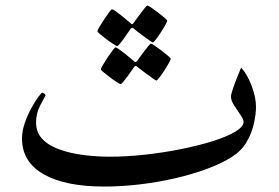

<svg xmlns="http://www.w3.org/2000/svg" viewBox="-20 -647 1007 694"><path d="M905.3 -261.2Q905.3 -234.4 897.7 -200.2Q890.1 -166 871.6 -134Q853 -102.1 819.3 -80.6Q782.2 -56.6 729 -36.9Q675.8 -17.1 613.3 -2.7Q550.8 11.7 485.1 19.5Q419.4 27.3 356.9 27.3Q215.3 27.3 137.5 -17.3Q59.6 -62 59.6 -146Q59.6 -173.3 69.6 -202.4Q79.6 -231.4 93.3 -256.3Q106.9 -281.2 118.4 -296.6Q129.9 -312 132.8 -312Q135.3 -312 139.9 -308.8Q144.5 -305.7 144.5 -301.8Q138.2 -291 124.3 -263.9Q110.4 -236.8 110.4 -204.1Q110.4 -167.5 134 -143.6Q157.7 -119.6 197 -106Q236.3 -92.3 283.4 -86.4Q330.6 -80.6 377.4 -80.6Q437.5 -80.6 503.9 -87.9Q570.3 -95.2 633.8 -107.9Q697.3 -120.6 748.5 -136.7Q799.8 -152.8 830.1 -170.9Q860.4 -189 860.4 -206.5Q860.4 -215.8 849.1 -231.9Q837.9 -248 826.4 -265.9Q814.9 -283.7 814.9 -297.4Q814.9 -306.6 822.8 -329.1Q830.6 -351.6 839.6 -373.5Q848.6 -395.5 851.6 -402.8Q874 -378.4 889.6 -336.7Q905.3 -294.9 905.3 -261.2ZM584.5 -572.3Q584.5 -569.3 577.6 -556.9Q570.8 -544.4 561.3 -529.8Q551.8 -515.1 543.5 -504.4Q535.2 -493.7 532.2 -493.7Q530.3 -493.7 520 -501Q509.8 -508.3 496.8 -517.8Q483.9 -527.3 474.1 -534.9Q464.4 -542.5 463.9 -543.5Q460 -546.4 457.5 -546.4Q455.1 -546.4 452.1 -542.5Q451.7 -542 445.1 -532.5Q438.5 -522.9 429.9 -510.7Q421.4 -498.5 413.8 -489.5Q406.2 -480.5 403.3 -480.5Q401.4 -480.5 390.1 -487.5Q378.9 -494.6 365.5 -504.6Q352.1 -514.6 342 -523.2Q332 -531.7 332 -534.2Q332 -537.6 339.4 -549.8Q346.7 -562 356.4 -576.9Q366.2 -591.8 374.3 -602.5Q382.3 -613.3 384.3 -613.3Q388.2 -613.3 398.4 -606.2Q408.7 -599.1 420.4 -589.6Q432.1 -580.1 440.9 -572.5Q449.7 -564.9 450.7 -564.5Q455.1 -559.6 457 -559.6Q460.4 -559.6 464.4 -565.9Q464.8 -566.9 471.7 -576.2Q478.5 -585.4 487.3 -597.4Q496.1 -609.4 503.4 -618.2Q510.7 -627 512.7 -627Q515.6 -627 526.9 -619.4Q538.1 -611.8 551.5 -601.6Q564.9 -591.3 574.7 -582.8Q584.5 -574.2 584.5 -572.3ZM597.2 -434.6Q597.2 -431.6 590.3 -419.2Q583.5 -406.7 574 -392.1Q564.5 -377.4 556.2 -366.7Q547.9 -356 544.9 -356Q543 -356 532.7 -363.3Q522.5 -370.6 509.5 -380.1Q496.6 -389.6 486.8 -397.2Q477.1 -404.8 476.1 -405.8Q472.7 -408.7 469.7 -408.7Q467.8 -408.7 464.8 -404.8Q464.4 -404.3 457.8 -394.8Q451.2 -385.3 442.4 -373Q433.6 -360.8 426 -351.8Q418.5 -342.8 416 -342.8Q414.1 -342.8 402.8 -349.9Q391.6 -356.9 378.2 -366.9Q364.7 -377 354.7 -385.5Q344.7 -394 344.7 -396.5Q344.7 -399.9 351.8 -412.1Q358.9 -424.3 368.9 -439.2Q378.9 -454.1 387 -464.8Q395 -475.6 397 -475.6Q400.9 -475.6 410.9 -468.5Q420.9 -461.4 432.9 -451.9Q444.8 -442.4 453.6 -434.8Q462.4 -427.2 462.9 -426.8Q467.8 -422.4 469.7 -422.4Q473.1 -422.4 477.1 -428.2Q477.5 -429.2 484.1 -438.5Q490.7 -447.8 499.8 -459.7Q508.8 -471.7 516.1 -480.5Q523.4 -489.3 525.4 -489.3Q528.3 -489.3 539.6 -481.7Q550.8 -474.1 564.2 -463.9Q577.6 -453.6 587.4 -445.1Q597.2 -436.5 597.2 -434.6Z"/></svg>

Font: Scheherazade New Medium
Style: Regular
Weight: 500
Designer: SIL International
Foundry: SIL International
Version: Version 4.000